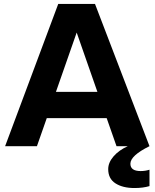

<svg xmlns="http://www.w3.org/2000/svg" viewBox="-20 -740 783 972"><path d="M569.8 0 520 -142.1H216.8L167 0H5.9L274.9 -720.2H460.9L736.8 0Q640.1 47.9 640.1 88.9Q640.1 126 691.9 126Q715.8 126 736.8 119.1V202.1Q704.1 211.9 661.1 211.9Q601.1 211.9 564.5 188.2Q527.8 164.6 527.8 116.2Q527.8 83 554.7 51.8Q581.5 20.5 627 0ZM263.2 -274.9H473.1L368.2 -575.2Z"/></svg>

Font: Aspekta 400
Style: Bold
Weight: 700
Designer: Ivo Dolenc
Version: Version 2.000